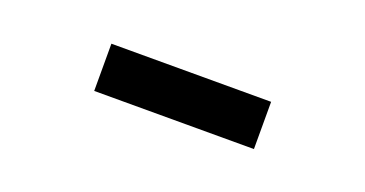

<svg xmlns="http://www.w3.org/2000/svg" viewBox="-23 -835 646 340"><g transform="rotate(20 300.0 -664.5)"><path d="M150 -620V-709H451V-620Z"/></g></svg>

Font: Noto Sans Mono SemiBold
Style: Regular
Weight: 600
Designer: Monotype Design Team
Foundry: Monotype Imaging Inc.
Version: Version 2.014; ttfautohint (v1.8.4.7-5d5b)